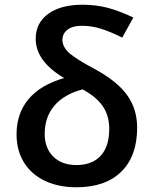

<svg xmlns="http://www.w3.org/2000/svg" viewBox="-20 -782 639 812"><path d="M50 -214Q50 -146 81 -95.5Q112 -45 169.5 -17.5Q227 10 303 10Q426 10 493 -56Q560 -122 560 -242Q560 -321 517.5 -380Q475 -439 379 -491Q307 -529 272 -558Q244 -585 244 -613Q244 -640 265.5 -656.5Q287 -673 325 -673Q368 -673 408.5 -660Q449 -647 497 -623L544 -708Q477 -739 429.5 -750.5Q382 -762 329 -762Q237 -762 184 -723.5Q131 -685 131 -618Q131 -523 251 -452Q151 -423 100.5 -362.5Q50 -302 50 -214ZM303 -84Q241 -84 205 -120Q169 -156 169 -216Q169 -286 209.5 -334.5Q250 -383 329 -404Q387 -373 414.5 -333Q442 -293 442 -237Q442 -163 406 -123.5Q370 -84 303 -84Z"/></svg>

Font: OpenSansMMV
Style: Semibold
Weight: 600
Designer: Steve Matteson
Foundry: Ascender Corporation
Version: Version 6.000